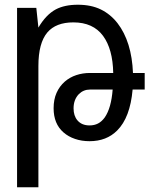

<svg xmlns="http://www.w3.org/2000/svg" viewBox="-20 -580 642 808"><path d="M141.6 208V-302.2Q141.6 -398.9 179.2 -443.4Q215.3 -485.8 288.6 -485.8Q371.6 -485.8 413.6 -429.2Q454.6 -373.5 456.5 -272.9H358.4Q328.1 -272.9 301 -263.9Q273.9 -254.9 252.9 -236.8Q230.5 -217.3 218 -189.2Q205.6 -161.1 205.6 -124.5Q205.6 -59.1 247.1 -22.9Q267.6 -4.9 295.7 4.6Q323.7 14.2 356.9 14.2Q428.2 14.2 473.1 -30.8Q527.8 -85.4 538.1 -203.1H588.9V-272.9H539.6Q537.1 -337.9 520.8 -390.9Q504.4 -443.8 474.6 -482.4Q444.8 -520.5 404.1 -540.3Q363.3 -560.1 307.6 -560.1Q252 -560.1 214.8 -540.5Q173.3 -518.1 141.6 -463.9L132.8 -546.9H51.8V208ZM305.7 -73.7Q289.6 -92.8 289.6 -124Q289.6 -160.6 311.5 -183.6Q331.1 -203.1 358.4 -203.1H454.1Q448.2 -125.5 420.9 -85.9Q408.2 -68.4 392.6 -60.3Q377 -52.2 356.9 -52.2Q323.7 -52.2 305.7 -73.7Z"/></svg>

Font: Hack Dev
Style: Regular
Weight: 400
Designer: Christopher Simpkins
Foundry: Christopher Simpkins
Version: Version 2.0315